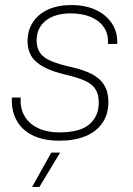

<svg xmlns="http://www.w3.org/2000/svg" viewBox="-20 -547 525 760"><path d="M215 10Q168 10 132 -2Q96 -14 72 -36.5Q48 -59 36.5 -90.5Q25 -122 27 -161H62Q59 -118 77.5 -87Q96 -56 131.5 -39.5Q167 -23 214 -23Q298 -23 334.5 -55.5Q371 -88 371 -140Q371 -174 357.5 -194.5Q344 -215 316 -227.5Q288 -240 245 -250Q185 -264 151 -283Q117 -302 103 -327Q89 -352 89 -383Q89 -427 110.5 -459.5Q132 -492 171 -509.5Q210 -527 262 -527Q319 -527 360 -507.5Q401 -488 423.5 -453.5Q446 -419 444 -373H407Q410 -411 392 -438Q374 -465 340 -479.5Q306 -494 259 -494Q198 -494 161.5 -465.5Q125 -437 125 -387Q125 -358 138 -338.5Q151 -319 181 -306Q211 -293 260 -282Q310 -271 343 -254Q376 -237 392.5 -210Q409 -183 409 -143Q409 -95 385.5 -60.5Q362 -26 318.5 -8Q275 10 215 10ZM107 193 183 57H218L136 193Z"/></svg>

Font: Mona Sans ExtraLight
Style: Italic
Weight: 200
Italic angle: -11.6951°
Designer: Deni Anggara
Foundry: GitHub
Version: Version 2.000